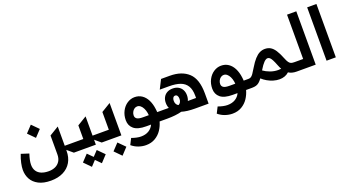

<svg xmlns="http://www.w3.org/2000/svg" viewBox="-62 -1495 4562 2503"><g transform="rotate(-20 2219.0 -243.0)"><path d="M647 -68.5V-55.4Q647 35.2 608 102.1Q568.9 169 496.1 205.1Q423.3 241.1 325.3 241.1Q222.3 241.1 155 205.8Q87.7 170.5 56.5 112.6Q25.2 54.7 25.2 -14.9Q25.2 -54.7 36.8 -109.2Q48.3 -163.7 71.7 -222.7L179 -188.2Q149.1 -99.8 149.1 -41.5Q149.1 9.6 171.9 44.7Q194.6 79.9 237.4 97.7Q280.2 115.4 339.5 115.4Q389.2 115.4 429.7 97.5Q470.2 79.5 494.3 41.7Q518.5 3.9 518.5 -53.3V-314.3L647 -392.4V-125.4H744V0H728.3ZM238.3 -442.5 325.3 -535.2 416.9 -442.5 329.9 -350.1Z M1033 -68.5V0H744Q729.4 0 721.8 -16.3Q714.1 -32.7 714.1 -63.6Q714.1 -93.8 721.8 -109.6Q729.4 -125.4 744 -125.4H904.5V-314.3L1033 -392.4V-125.4H1137.1V0H1114.3ZM795.1 161.2 881.4 69.2 952.4 140.6 1019.9 69.2 1111.2 161.2 1024.5 254.3 953.5 182.2 886.4 254.3Z M1258.5 -125.4V-371.1L1387.1 -449.2V0H1137.1Q1122.5 0 1114.9 -16.3Q1107.2 -32.7 1107.2 -63.6Q1107.2 -93.8 1114.9 -109.6Q1122.5 -125.4 1137.1 -125.4ZM1219.1 161.2 1306.1 69.2 1397.7 161.2 1310.7 254.3Z M1452.4 159.1 1495 74.9Q1529.1 87.4 1562.7 94.6Q1596.2 101.9 1624.6 101.9Q1687.9 101.9 1732.6 74.9Q1777.3 47.9 1798.7 0H1731.5Q1615.4 0 1561.8 -44.6Q1508.2 -89.1 1508.2 -164.8Q1508.2 -234.7 1537.3 -290.7Q1566.4 -346.6 1614.5 -378.2Q1662.6 -409.8 1717 -409.8Q1774.9 -409.8 1818.7 -380Q1862.6 -350.1 1889.6 -296Q1916.5 -241.8 1925.4 -170.1L1926.8 -157.3Q1927.2 -153.8 1928.3 -144Q1929.3 -134.2 1929.7 -125.4H1990.8V0H1917.3Q1900.9 60 1866.5 112.2Q1832 164.4 1776.6 197.3Q1721.2 230.1 1648.1 230.1Q1598 230.1 1546.7 212.7Q1495.4 195.3 1452.4 159.1ZM1733.3 -125.4H1812.9Q1812.1 -137.8 1809.3 -157Q1802.9 -192.8 1788.7 -221.8Q1774.5 -250.7 1754.1 -267.8Q1733.7 -284.8 1708.8 -284.8Q1686.4 -284.8 1667.4 -271Q1648.4 -257.1 1637.3 -234.7Q1626.1 -212.4 1626.1 -187.9Q1626.1 -157.7 1650 -141.5Q1674 -125.4 1733.3 -125.4Z M1960.9 -63.6Q1960.9 -93.8 1968.6 -109.6Q1976.2 -125.4 1990.8 -125.4H2024.1L2090.9 -125Q2084.2 -138.1 2079.9 -157.8Q2075.6 -177.6 2075.6 -199.6Q2075.6 -242.5 2093.4 -275.7Q2111.2 -308.9 2144.4 -327.4Q2177.6 -345.9 2222.7 -345.9Q2267.8 -345.9 2301 -327.4Q2334.2 -308.9 2351.9 -275.7Q2369.7 -242.5 2369.7 -199.6Q2369.7 -177.6 2365.4 -157.8Q2361.2 -138.1 2354.4 -125L2434.7 -125.4H2468.8V-156.6Q2468.8 -242.5 2437.1 -293.7Q2405.5 -344.8 2344.5 -367Q2283.4 -389.2 2190.3 -389.2H2061.4L2124.6 -514.6H2245Q2410.9 -514.6 2504.1 -427.6Q2597.3 -340.6 2597.3 -142V0H2407.3Q2298.3 0 2225.5 -22.4Q2185.7 -11.4 2134.1 -5.7Q2082.4 0 2025.2 0H1990.8Q1976.2 0 1968.6 -16.3Q1960.9 -32.7 1960.9 -63.6ZM2222.7 -116.5Q2240.1 -123.6 2251.2 -142.8Q2262.4 -161.9 2262.4 -189.3Q2262.4 -217 2251.8 -232.4Q2241.1 -247.9 2222.7 -247.9Q2204.5 -247.9 2193.4 -232.4Q2182.2 -217 2182.2 -189.3Q2182.2 -161.9 2193.5 -142.8Q2204.9 -123.6 2222.7 -116.5Z M2652.3 159.1 2695 74.9Q2729 87.4 2762.6 94.6Q2796.2 101.9 2824.6 101.9Q2887.8 101.9 2932.5 74.9Q2977.3 47.9 2998.6 0H2931.5Q2815.3 0 2761.7 -44.6Q2708.1 -89.1 2708.1 -164.8Q2708.1 -234.7 2737.2 -290.7Q2766.3 -346.6 2814.5 -378.2Q2862.6 -409.8 2916.9 -409.8Q2974.8 -409.8 3018.6 -380Q3062.5 -350.1 3089.5 -296Q3116.5 -241.8 3125.4 -170.1L3126.8 -157.3Q3127.1 -153.8 3128.2 -144Q3129.3 -134.2 3129.6 -125.4H3190.7V0H3117.2Q3100.9 60 3066.4 112.2Q3032 164.4 2976.6 197.3Q2921.2 230.1 2848 230.1Q2797.9 230.1 2746.6 212.7Q2695.3 195.3 2652.3 159.1ZM2933.2 -125.4H3012.8Q3012.1 -137.8 3009.2 -157Q3002.8 -192.8 2988.6 -221.8Q2974.4 -250.7 2954 -267.8Q2933.6 -284.8 2908.7 -284.8Q2886.4 -284.8 2867.4 -271Q2848.4 -257.1 2837.2 -234.7Q2826 -212.4 2826 -187.9Q2826 -157.7 2850 -141.5Q2873.9 -125.4 2933.2 -125.4Z M3160.9 -63.6Q3160.9 -93.8 3168.5 -109.6Q3176.1 -125.4 3190.7 -125.4H3195.3Q3216.6 -125.4 3231.5 -134.6Q3246.4 -143.8 3263.1 -166.9Q3279.8 -190 3310 -241.1Q3349.4 -307.2 3385.1 -346.4Q3420.8 -385.7 3455.4 -402.7Q3490.1 -419.7 3528.4 -419.7Q3571.4 -419.7 3604.4 -400.9Q3637.4 -382.1 3666.4 -339Q3695.3 -295.8 3724.8 -221.2Q3741.8 -177.6 3756.7 -157.3Q3771.7 -137.1 3788.7 -131.2Q3805.8 -125.4 3835.6 -125.4H3841.3V0H3818.9Q3753.6 0 3708.5 -29.5Q3681.8 -4.6 3648.3 7.1Q3614.7 18.8 3576.7 18.8Q3535.9 18.8 3492.9 6Q3449.9 -6.7 3411.4 -28.8Q3372.9 -50.8 3343 -78.8Q3320.3 -47.6 3300.2 -30.9Q3280.2 -14.2 3257.1 -7.3Q3234 -0.4 3200.6 0H3190.7Q3176.1 0 3168.5 -16.3Q3160.9 -32.7 3160.9 -63.6ZM3601.2 -101.2Q3623.6 -101.2 3641.7 -104Q3627.5 -129.6 3615.1 -161.6Q3595.2 -213.1 3580.1 -241.5Q3565 -269.9 3551.1 -281.8Q3537.3 -293.7 3520.6 -293.7Q3475.1 -293.7 3405.5 -177.6L3400.2 -168.3Q3438.6 -140.3 3491.8 -120.7Q3545.1 -101.2 3601.2 -101.2Z M3811.8 -63.6Q3811.8 -93.8 3819.4 -109.6Q3827.1 -125.4 3841.6 -125.4H3954.5V-740.1H4083.1V0H3841.6Q3827.1 0 3819.4 -16.3Q3811.8 -32.7 3811.8 -63.6Z M4362.2 -740.1V0H4233.7V-740.1Z"/></g></svg>

Font: Riot Sans AR Bold
Style: Regular
Weight: 400
Designer: Bonnie Shaver-Troup, Thomas Jockin
Foundry: Lexend
Version: Version 1.001